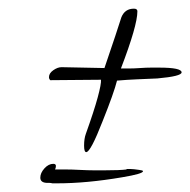

<svg xmlns="http://www.w3.org/2000/svg" viewBox="-20 -441 439 443"><path d="M179 -90Q174 -90 174 -105Q174 -121 178 -132Q197 -185 205.5 -216.5Q214 -248 213 -257L96 -256Q93 -259 93 -263Q93 -272 103 -279Q113 -286 122 -286L221 -284L246 -358L260 -401Q268 -421 289 -421Q297 -421 297 -415Q297 -382 259 -283Q267 -283 278 -283Q289 -283 303 -284Q317 -285 328.5 -285Q340 -285 347 -285Q399 -285 399 -274Q399 -265 343 -260Q320 -259 296.5 -258Q273 -257 250 -255Q243 -227 217 -162Q189 -90 179 -90ZM101 -18Q97 -19 94.5 -19Q92 -19 90 -19Q73 -19 73 -31Q73 -42 82.5 -52.5Q92 -63 103 -63Q109 -63 109 -58Q109 -56 108.5 -54Q108 -52 107 -50Q117 -50 131 -50Q145 -50 164 -49Q183 -48 197 -48Q211 -48 221 -48Q238 -48 251 -48.5Q264 -49 272 -50V-51H282Q285 -51 289.5 -50.5Q294 -50 301 -49Q310 -48 310 -46Q310 -40 262 -32Q221 -25 183.5 -21.5Q146 -18 112 -18Z"/></svg>

Font: Shalimar
Style: Regular
Weight: 400
Designer: Robert E. Leuschke
Foundry: Robert E. Leuschke
Version: Version 1.010; ttfautohint (v1.8.3)